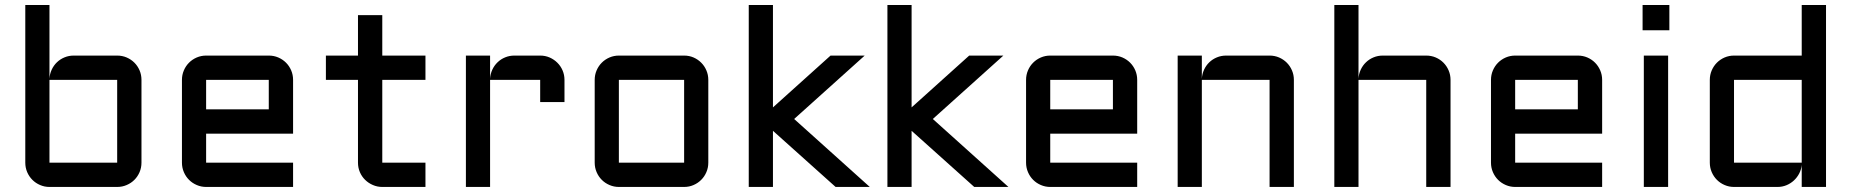

<svg xmlns="http://www.w3.org/2000/svg" viewBox="-20 -740 7328 760"><path d="M540 -96.2Q540 -76.2 532.5 -58.6Q524.9 -41 512 -28.1Q499 -15.1 481.4 -7.6Q463.9 0 443.8 0H175.8Q156.2 0 138.7 -7.6Q121.1 -15.1 108.2 -28.1Q95.2 -41 87.6 -58.6Q80.1 -76.2 80.1 -96.2V-720.2H175.8V-428.2Q176.8 -447.3 184.6 -464.1Q192.4 -481 205.3 -493.4Q218.3 -505.9 235.4 -512.9Q252.4 -520 272 -520H443.8Q463.9 -520 481.4 -512.5Q499 -504.9 512 -491.9Q524.9 -479 532.5 -461.4Q540 -443.8 540 -423.8ZM175.8 -423.8V-96.2H443.8V-423.8Z M1140.1 -210.9H795.9V-96.2H1140.1V0H795.9Q776.4 0 758.8 -7.6Q741.2 -15.1 728.3 -28.1Q715.3 -41 707.8 -58.6Q700.2 -76.2 700.2 -96.2V-423.8Q700.2 -443.8 707.8 -461.4Q715.3 -479 728.3 -491.9Q741.2 -504.9 758.8 -512.5Q776.4 -520 795.9 -520H1043.9Q1064 -520 1081.5 -512.5Q1099.1 -504.9 1112.1 -491.9Q1125 -479 1132.6 -461.4Q1140.1 -443.8 1140.1 -423.8ZM795.9 -423.8V-307.1H1043.9V-423.8Z M1270 -520H1397V-680.2H1493.2V-520H1664.1V-423.8H1493.2V-96.2H1664.1V0H1493.2Q1473.6 0 1456.1 -7.6Q1438.5 -15.1 1425.3 -28.1Q1412.1 -41 1404.5 -58.6Q1397 -76.2 1397 -96.2V-423.8H1270Z M1919.9 -423.8V0H1824.2V-520H1919.9V-428.2Q1920.9 -447.3 1928.7 -464.1Q1936.5 -481 1949.5 -493.4Q1962.4 -505.9 1979.5 -512.9Q1996.6 -520 2016.1 -520H2118.2Q2138.2 -520 2155.5 -512.5Q2172.9 -504.9 2186 -491.9Q2199.2 -479 2206.8 -461.4Q2214.4 -443.8 2214.4 -423.8V-335.9H2118.2V-423.8Z M2783.7 -96.2Q2783.7 -76.2 2776.1 -58.6Q2768.6 -41 2755.6 -28.1Q2742.7 -15.1 2725.3 -7.6Q2708 0 2688 0H2429.7Q2410.2 0 2392.6 -7.6Q2375 -15.1 2362.1 -28.1Q2349.1 -41 2341.6 -58.6Q2334 -76.2 2334 -96.2V-423.8Q2334 -443.8 2341.6 -461.4Q2349.1 -479 2362.1 -491.9Q2375 -504.9 2392.6 -512.5Q2410.2 -520 2429.7 -520H2688Q2708 -520 2725.3 -512.5Q2742.7 -504.9 2755.6 -491.9Q2768.6 -479 2776.1 -461.4Q2783.7 -443.8 2783.7 -423.8ZM2429.7 -423.8V-96.2H2688V-423.8Z M3287.6 0 3039.6 -222.2V0H2943.8V-720.2H3039.6V-314.9L3267.6 -520H3402.8L3123.5 -269L3422.9 0Z M3836.4 0 3588.4 -222.2V0H3492.7V-720.2H3588.4V-314.9L3816.4 -520H3951.7L3672.4 -269L3971.7 0Z M4481.4 -210.9H4137.2V-96.2H4481.4V0H4137.2Q4117.7 0 4100.1 -7.6Q4082.5 -15.1 4069.6 -28.1Q4056.6 -41 4049.1 -58.6Q4041.5 -76.2 4041.5 -96.2V-423.8Q4041.5 -443.8 4049.1 -461.4Q4056.6 -479 4069.6 -491.9Q4082.5 -504.9 4100.1 -512.5Q4117.7 -520 4137.2 -520H4385.3Q4405.3 -520 4422.9 -512.5Q4440.4 -504.9 4453.4 -491.9Q4466.3 -479 4473.9 -461.4Q4481.4 -443.8 4481.4 -423.8ZM4137.2 -423.8V-307.1H4385.3V-423.8Z M5101.6 0H5005.4V-423.8H4737.3V0H4641.6V-520H4737.3V-428.2Q4738.3 -447.3 4746.1 -464.1Q4753.9 -481 4766.8 -493.4Q4779.8 -505.9 4796.9 -512.9Q4814 -520 4833.5 -520H5005.4Q5025.4 -520 5043 -512.5Q5060.5 -504.9 5073.5 -491.9Q5086.4 -479 5094 -461.4Q5101.6 -443.8 5101.6 -423.8Z M5721.7 0H5625.5V-423.8H5357.4V0H5261.7V-720.2H5357.4V-428.2Q5358.4 -447.3 5366.2 -464.1Q5374 -481 5387 -493.4Q5399.9 -505.9 5417 -512.9Q5434.1 -520 5453.6 -520H5625.5Q5645.5 -520 5663.1 -512.5Q5680.7 -504.9 5693.6 -491.9Q5706.5 -479 5714.1 -461.4Q5721.7 -443.8 5721.7 -423.8Z M6321.8 -210.9H5977.5V-96.2H6321.8V0H5977.5Q5958 0 5940.4 -7.6Q5922.9 -15.1 5909.9 -28.1Q5897 -41 5889.4 -58.6Q5881.8 -76.2 5881.8 -96.2V-423.8Q5881.8 -443.8 5889.4 -461.4Q5897 -479 5909.9 -491.9Q5922.9 -504.9 5940.4 -512.5Q5958 -520 5977.5 -520H6225.6Q6245.6 -520 6263.2 -512.5Q6280.8 -504.9 6293.7 -491.9Q6306.6 -479 6314.2 -461.4Q6321.8 -443.8 6321.8 -423.8ZM5977.5 -423.8V-307.1H6225.6V-423.8Z M6583 -520V0H6486.8V-520ZM6481.9 -720.2H6587.9V-620.1H6481.9Z M6748 -423.8Q6748 -443.8 6755.6 -461.4Q6763.2 -479 6776.1 -491.9Q6789.1 -504.9 6806.6 -512.5Q6824.2 -520 6843.8 -520H7111.8V-720.2H7208V0H7111.8V-87.9Q7110.4 -69.8 7102.1 -53.7Q7093.8 -37.6 7080.8 -25.6Q7067.9 -13.7 7051.3 -6.8Q7034.7 0 7016.1 0H6843.8Q6824.2 0 6806.6 -7.6Q6789.1 -15.1 6776.1 -28.1Q6763.2 -41 6755.6 -58.6Q6748 -76.2 6748 -96.2ZM6843.8 -96.2H7111.8V-423.8H6843.8Z"/></svg>

Font: Aldrich
Style: Regular
Weight: 400
Designer: Matthew Desmond
Foundry: Matthew Desmond
Version: Version 1.002 2011